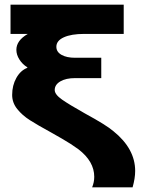

<svg xmlns="http://www.w3.org/2000/svg" viewBox="-20 -584 621 821"><path d="M343 -99Q435 -49 465 -23Q558 52 558 147Q558 178 547 217H374Q383 195 383 172Q383 106 315 54Q285 32 246 9.5Q207 -13 196 -19Q141 -49 108 -70Q75 -91 53.5 -118Q32 -145 32 -178Q32 -219 50 -251Q68 -283 97 -294V-296Q76 -309 63 -329.5Q50 -350 50 -371Q50 -411 99 -439H25V-564H509V-439H340Q285 -439 253 -424.5Q221 -410 221 -384Q221 -362 243 -349.5Q265 -337 301 -337H413V-250H301Q262 -250 238 -236Q214 -222 214 -199Q214 -180 245.5 -158Q277 -136 343 -99Z"/></svg>

Font: Non Bureau Extended
Style: Bold
Weight: 700
Width: 7
Designer: Jona Saucedo
Foundry: Non Foundry
Version: Version 1.000; ttfautohint (v1.8.4)